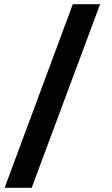

<svg xmlns="http://www.w3.org/2000/svg" viewBox="-20 -753 536 915"><path d="M2 142 327 -733H457L131 142Z"/></svg>

Font: Arima Madurai Black
Style: Regular
Weight: 900
Designer: Joana Correia and Natanael Gama
Foundry: NDISCOVER
Version: Version 1.019